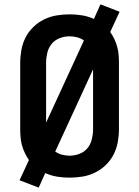

<svg xmlns="http://www.w3.org/2000/svg" viewBox="-20 -809 640 883"><path d="M158 54 70 20 113 -73Q102 -89 94 -106Q86 -123 81 -141Q76 -159 74.5 -178Q73 -197 73 -215V-520Q73 -550 78.5 -580Q84 -610 97.5 -636.5Q111 -663 133 -684.5Q155 -706 182.5 -719.5Q210 -733 240 -738Q270 -743 300 -743Q329 -743 357 -738.5Q385 -734 412 -722L442 -789L530 -755L487 -662Q498 -646 506 -629Q514 -612 519 -594Q524 -576 525.5 -557Q527 -538 527 -520V-215Q527 -185 521.5 -155Q516 -125 502.5 -98.5Q489 -72 467 -50.5Q445 -29 417.5 -15.5Q390 -2 360 3Q330 8 300 8Q271 8 243 3.5Q215 -1 188 -13ZM192 -245 366 -623Q352 -633 334.5 -637.5Q317 -642 300 -642Q277 -642 254.5 -633.5Q232 -625 217.5 -607Q203 -589 197.5 -566Q192 -543 192 -520ZM300 -93Q323 -93 345.5 -101.5Q368 -110 382.5 -128Q397 -146 402.5 -169Q408 -192 408 -215V-490L234 -112Q248 -102 265.5 -97.5Q283 -93 300 -93Z"/></svg>

Font: Iosevka SS04 Extended
Style: Bold
Weight: 700
Width: 7
Monospace: yes
Designer: Belleve Invis
Foundry: Belleve Invis
Version: Version 19.0.0; ttfautohint (v1.8.4)